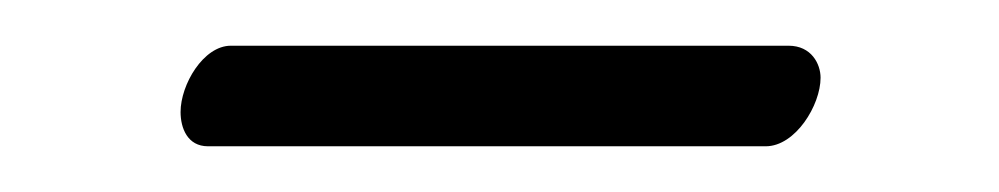

<svg xmlns="http://www.w3.org/2000/svg" viewBox="-20 -593 437 84"><path d="M315 -529C328 -529 339 -547 339 -559C339 -565 335 -573 325 -573H81C69 -573 59 -556 59 -544C59 -537 62 -529 71 -529Z"/></svg>

Font: Libertinus Math
Style: Regular
Weight: 400
Designer: Philipp H. Poll, Khaled Hosny
Foundry: Caleb Maclennan
Version: Version 7.050;RELEASE